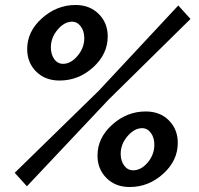

<svg xmlns="http://www.w3.org/2000/svg" viewBox="-20 -740 800 770"><path d="M89 -543Q89 -614 148.5 -667Q208 -720 283 -720Q340 -720 376 -684Q412 -648 412 -594Q412 -523 353.5 -470Q295 -417 219 -417Q161 -417 125 -453Q89 -489 89 -543ZM39 -47 376 -376 695 -718 744 -664 415 -340 88 7ZM318 -587Q318 -615 304 -634Q290 -653 269 -653Q238 -653 211 -621Q184 -589 184 -550Q184 -522 197.5 -503Q211 -484 233 -484Q264 -484 291 -516Q318 -548 318 -587ZM371 -116Q371 -187 430 -240Q489 -293 564 -293Q622 -293 657.5 -257Q693 -221 693 -167Q693 -96 634.5 -43Q576 10 500 10Q443 10 407 -26Q371 -62 371 -116ZM599 -160Q599 -188 585 -207Q571 -226 550 -226Q519 -226 491.5 -194Q464 -162 464 -123Q464 -95 478 -76Q492 -57 514 -57Q546 -57 572.5 -88.5Q599 -120 599 -160Z"/></svg>

Font: Raleway-v4020
Style: Bold Italic
Weight: 700
Italic angle: -12°
Designer: Matt McInerney, Pablo Impallari, Rodrigo Fuenzalida
Foundry: Matt McInerney, Pablo Impallari, Rodrigo Fuenzalida
Version: Version 4.020;PS 004.020;hotconv 1.0.88;makeotf.lib2.5.64775